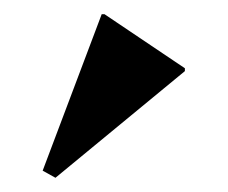

<svg xmlns="http://www.w3.org/2000/svg" viewBox="-20 -805 320 270"><path d="M58 -555 40 -565 123 -785H127L240 -709V-705Z"/></svg>

Font: Platypi Medium
Style: Regular
Weight: 500
Designer: David Sargent
Foundry: Bolt Cutter Type
Version: Version 1.200; ttfautohint (v1.8.4.7-5d5b)